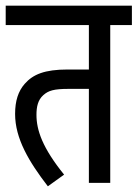

<svg xmlns="http://www.w3.org/2000/svg" viewBox="-20 -642 483 674"><path d="M367 -554H443V-622H0V-554H292V-398H217C137 -398 96 -381 67 -348C44 -322 33 -288 33 -242C33 -156 81 -75 148 12L205 -29C129 -123 108 -185 108 -239C108 -267 113 -291 132 -308C150 -324 169 -330 221 -330H292V0H367Z"/></svg>

Font: Noto Sans Devanagari UI ExtraCondensed
Style: Regular
Weight: 400
Width: 2
Designer: Jelle Bosma - Monotype Design Team
Foundry: Monotype Imaging Inc.
Version: Version 2.003